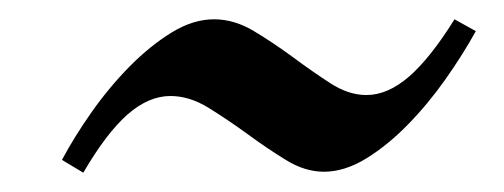

<svg xmlns="http://www.w3.org/2000/svg" viewBox="-20 -410 520 198"><path d="M470.7 -377.9Q457.5 -354 439.5 -328.4Q421.4 -302.7 400.6 -281.5Q379.9 -260.3 357.7 -246.6Q335.4 -232.9 314 -232.9Q294.4 -232.9 274.7 -245.1Q254.9 -257.3 234.9 -272Q214.8 -286.6 195.1 -298.8Q175.3 -311 155.8 -311Q133.3 -311 111.6 -292Q89.8 -272.9 65.9 -231.9L43.9 -245.1Q56.6 -269 74.7 -294.7Q92.8 -320.3 113.8 -341.6Q134.8 -362.8 157 -376.5Q179.2 -390.1 200.7 -390.1Q221.7 -390.1 241.9 -377.9Q262.2 -365.7 282 -351.1Q301.8 -336.4 320.6 -324.2Q339.4 -312 357.9 -312Q379.9 -312 401.9 -331.1Q423.8 -350.1 448.7 -390.1Z"/></svg>

Font: Gentium Plus Am
Style: Italic
Weight: 400
Italic angle: -8°
Designer: J. Victor Gaultney, Annie Olsen, Iska Routamaa, Becca Hirsbrunner
Foundry: SIL International
Version: Version 5.000